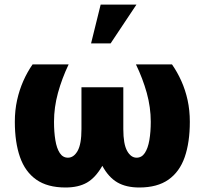

<svg xmlns="http://www.w3.org/2000/svg" viewBox="-20 -810 872 840"><path d="M266.6 10.3Q187.5 10.3 138.7 -24.2Q89.8 -58.6 67.4 -123Q44.9 -187.5 44.9 -277.3Q44.9 -327.1 54.7 -371.6Q64.5 -416 81.8 -455.3Q99.1 -494.6 122.6 -528.3H280.3Q251 -466.8 233.6 -403.6Q216.3 -340.3 216.3 -277.3Q216.3 -232.4 222.2 -196.8Q228 -161.1 241.5 -140.6Q254.9 -120.1 277.3 -120.1Q302.7 -120.1 319.6 -149.9Q336.4 -179.7 336.4 -245.1V-428.2H519.5V-245.1Q519.5 -179.7 536.1 -149.9Q552.7 -120.1 577.6 -120.1Q600.1 -120.1 613.8 -140.9Q627.4 -161.6 633.5 -197.3Q639.6 -232.9 639.6 -277.3Q639.6 -340.3 622.1 -403.6Q604.5 -466.8 574.7 -528.3H732.4Q755.9 -494.6 773.4 -455.6Q791 -416.5 800.8 -371.8Q810.5 -327.1 810.5 -277.3Q810.5 -187 788.1 -122.6Q765.6 -58.1 716.8 -23.9Q668 10.3 589.4 10.3Q531.7 10.3 493.4 -12Q455.1 -34.2 427.7 -84.5Q397.9 -32.7 360.6 -11.2Q323.2 10.3 266.6 10.3ZM378.4 -620.1 420.4 -790H577.1L463.9 -620.1Z"/></svg>

Font: Roboto Slab LO Black
Style: Regular
Weight: 900
Designer: Google
Version: Version 2.000